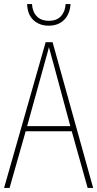

<svg xmlns="http://www.w3.org/2000/svg" viewBox="-20 -922 477 942"><path d="M410 0 332 -278H106L27 0H0L204 -715H238L437 0ZM243 -607Q237 -629 231.5 -648.5Q226 -668 220 -691Q215 -669 209 -649.5Q203 -630 197 -606L113 -303H325ZM326 -902Q323 -853 294.5 -824.5Q266 -796 219 -796Q174 -796 144.5 -823Q115 -850 113 -902H137Q139 -865 160 -842.5Q181 -820 220 -820Q259 -820 279.5 -843Q300 -866 302 -902Z"/></svg>

Font: Noto Sans Myanmar Condensed Thin
Style: Regular
Weight: 100
Width: 3
Designer: Monotype Design Team
Foundry: Monotype Imaging Inc.
Version: Version 2.107; ttfautohint (v1.8.4.7-5d5b)